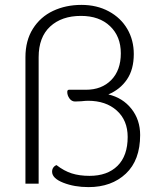

<svg xmlns="http://www.w3.org/2000/svg" viewBox="-20 -751 657 785"><path d="M553 -199Q553 -96 494.5 -41Q436 14 342 14Q284 14 238.5 -4Q193 -22 193 -49Q193 -59 198 -66Q203 -73 211 -76Q242 -52 273.5 -42Q305 -32 346 -32Q419 -32 460.5 -73Q502 -114 502 -191Q502 -259 457.5 -299Q413 -339 340 -339Q330 -339 312 -337L287 -336Q273 -336 264 -348.5Q255 -361 255 -375Q255 -384 262 -384H331Q396 -384 435 -424Q474 -464 474 -533Q474 -602 430 -644Q386 -686 311 -686Q232 -686 185 -642.5Q138 -599 138 -517V0H84V-517Q84 -585 114.5 -633.5Q145 -682 197 -706.5Q249 -731 313 -731Q376 -731 425 -704.5Q474 -678 500.5 -632.5Q527 -587 527 -530Q527 -467 499 -426Q471 -385 423 -365Q482 -351 517.5 -306Q553 -261 553 -199Z"/></svg>

Font: Krub Light
Style: Regular
Weight: 300
Designer: Ekaluck Peanpanawate
Foundry: Cadson Demak Co.,Ltd.
Version: Version 1.000; ttfautohint (v1.6)